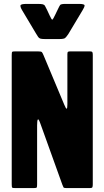

<svg xmlns="http://www.w3.org/2000/svg" viewBox="-20 -963 535 983"><path d="M262 -886 276 -915Q284 -932 288 -937.5Q292 -943 317 -943H384Q413 -943 413 -935Q413 -927 403 -911L330 -789Q320 -774 313.5 -768.5Q307 -763 282 -763H211Q193 -763 186 -765.5Q179 -768 175 -774.5Q171 -781 164 -792L93 -911Q83 -928 85 -935.5Q87 -943 117 -943H171Q191 -943 199 -941Q207 -939 210.5 -932.5Q214 -926 221 -912L235 -882Q245 -860 248.5 -862.5Q252 -865 262 -886ZM342 -700H439Q450 -700 452.5 -696.5Q455 -693 455 -682V-19Q455 -9 453 -4.5Q451 0 440 0H320Q307 0 305 -4Q303 -8 299 -18L189 -324Q178 -356 174 -351.5Q170 -347 170 -322V-21Q170 -8 168.5 -4Q167 0 153 0H60Q45 0 42.5 -2.5Q40 -5 40 -20V-680Q40 -695 42.5 -697.5Q45 -700 60 -700H173Q191 -700 194.5 -696Q198 -692 203 -680L309 -427Q318 -405 321.5 -406.5Q325 -408 325 -429V-686Q325 -696 328.5 -698Q332 -700 342 -700Z"/></svg>

Font: Railroad Gothic CC
Style: Bold
Weight: 700
Designer: indestructible type*
Foundry: Cowboy Collective
Version: Version 1.000